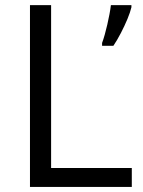

<svg xmlns="http://www.w3.org/2000/svg" viewBox="-20 -734 562 754"><path d="M97.7 0V-713.9H180.7V-74.2H497.6V0ZM496.1 -713.9V-705.6Q491.7 -686.5 480.5 -659.4Q469.2 -632.3 454.8 -604.5Q440.4 -576.7 425.3 -554.2H380.9V-565.4Q386.2 -579.6 391.4 -598.1Q396.5 -616.7 401.4 -637.5Q406.2 -658.2 409.9 -678Q413.6 -697.8 415.5 -713.9Z"/></svg>

Font: Wonky
Style: Regular
Weight: 400
Designer: Monotype Design Team
Foundry: Monotype Imaging Inc.
Version: Version 3.000